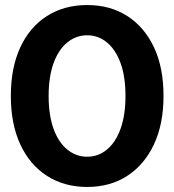

<svg xmlns="http://www.w3.org/2000/svg" viewBox="-20 -730 690 762"><path d="M326 12Q235 12 166.5 -32Q98 -76 60.5 -157Q23 -238 23 -349Q23 -461 60.5 -542Q98 -623 166.5 -666.5Q235 -710 326 -710Q417 -710 485 -666.5Q553 -623 591 -542.5Q629 -462 629 -349Q629 -238 591 -157Q553 -76 485 -32Q417 12 326 12ZM326 -108Q370 -108 404.5 -136.5Q439 -165 458.5 -219Q478 -273 478 -349Q478 -426 458.5 -479.5Q439 -533 404.5 -561.5Q370 -590 326 -590Q282 -590 247 -561.5Q212 -533 192.5 -479Q173 -425 173 -349Q173 -273 192.5 -219Q212 -165 247 -136.5Q282 -108 326 -108Z"/></svg>

Font: Azeret Mono Thin SemiBold
Style: Regular
Weight: 600
Version: Version 1.002